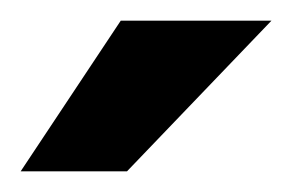

<svg xmlns="http://www.w3.org/2000/svg" viewBox="-20 -752 283 186"><path d="M0 -586H103L243 -732H97Z"/></svg>

Font: Aspekta 600
Style: Regular
Weight: 600
Designer: Ivo Dolenc
Version: Version 2.100